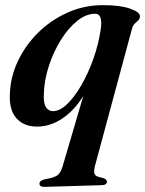

<svg xmlns="http://www.w3.org/2000/svg" viewBox="-20 -482 565 747"><path d="M153.5 245Q133.5 245.5 133.5 232.5Q133.5 220 156.5 215Q190.5 209.5 203.5 199.8Q216.5 190 224 164L304 -108.5Q268.5 -51.5 221.8 -20.5Q175 10.5 124.5 10.5Q72.5 10.5 43.8 -22Q15 -54.5 18.5 -117Q20.5 -182.5 49.5 -244Q78.5 -305.5 128.2 -354.8Q178 -404 242.8 -433Q307.5 -462 381 -462Q447.5 -462 486.5 -448.2Q525.5 -434.5 524.5 -418Q523.5 -407.5 517.2 -402Q511 -396.5 504 -389.8Q497 -383 493.5 -370L350 161.5Q344.5 183 347 192.2Q349.5 201.5 361.5 205.5L383.5 211.5Q396 216.5 396 224.5Q396 238 375.5 238.5ZM150.5 -116Q149 -79 159.2 -64.2Q169.5 -49.5 186 -49.5Q212.5 -49.5 241.2 -77Q270 -104.5 296.5 -150.5Q323 -196.5 343 -252.5Q363 -308.5 371.5 -365.5Q381.5 -428.5 350 -428.5Q315 -428.5 280.2 -400.5Q245.5 -372.5 216.8 -326.5Q188 -280.5 170 -225.2Q152 -170 150.5 -116Z"/></svg>

Font: Fraunces 72pt S000 SemiBold
Style: Italic
Weight: 600
Italic angle: -16°
Version: Version 1.000; ttfautohint (v1.8.3)